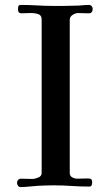

<svg xmlns="http://www.w3.org/2000/svg" viewBox="-20 -756 453 779"><path d="M356 -720Q356 -702 340 -702Q329 -702 318 -702.5Q307 -703 296 -703Q286 -703 274.5 -695.5Q263 -688 263 -676V-54Q263 -42 273 -36.5Q283 -31 293 -31Q304 -31 315.5 -31.5Q327 -32 338 -32Q354 -32 354 -18Q354 -10 352 -4.5Q350 1 341 1Q306 1 270.5 -1.5Q235 -4 199 -4Q183 -4 166 -3.5Q149 -3 132 -2Q115 -1 97.5 1Q80 3 63 3Q57 3 53 -2.5Q49 -8 49 -14Q49 -21 53.5 -26Q58 -31 65 -31Q76 -31 87.5 -30.5Q99 -30 111 -30Q121 -30 135 -35.5Q149 -41 149 -54V-677Q149 -695 133 -699.5Q117 -704 97.5 -703Q78 -702 67 -702Q53 -702 53 -718Q53 -726 54.5 -731Q56 -736 66 -736Q98 -736 130.5 -734Q163 -732 195 -732Q218 -732 240.5 -732Q263 -732 285 -733Q299 -733 313.5 -734.5Q328 -736 341 -736Q348 -736 352 -731Q356 -726 356 -720Z"/></svg>

Font: Kaisei Tokumin Medium
Style: Regular
Weight: 500
Designer: Font-Kai,
Foundry: KAZUO KANAI
Version: Version 5.003